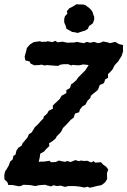

<svg xmlns="http://www.w3.org/2000/svg" viewBox="-33 -870 599 903"><path d="M25 0H6L2 -13L-12 -26L-13 -46L-9 -64L-2 -74L9 -93L14 -109L27 -121L30 -137L40 -143L44 -161L53 -175L69 -185L73 -196L85 -210L96 -223L103 -239L116 -247L125 -262L131 -272L146 -286L161 -303L172 -314V-321L189 -336L196 -349L216 -359L215 -373L226 -384L240 -397L248 -405L257 -420L279 -432V-446L296 -456L302 -474L309 -478L326 -493L334 -505L351 -522L363 -534L368 -539L384 -564L359 -567L340 -563H330L309 -565L302 -562L288 -568H264L248 -565L241 -560L225 -561L200 -563L187 -564L177 -562L162 -566L151 -564L128 -563L111 -571L106 -581L86 -586L83 -604L92 -637L93 -644L108 -661L126 -672L154 -676L164 -673L185 -674L191 -676L214 -672L227 -678L238 -671L261 -674L284 -669L304 -670H315L329 -673L344 -670L362 -667L375 -673L391 -669L409 -673L428 -667L442 -670L452 -675L476 -670L483 -667L509 -673L526 -663L546 -658L545 -645L546 -629L539 -607L535 -601L523 -581L512 -570L505 -561L496 -543L486 -532L475 -522V-504L462 -497L456 -479L436 -470L429 -451L425 -445L405 -429L394 -419L392 -409L379 -397L369 -378L354 -369L343 -355L339 -342L320 -336L313 -316L299 -306L293 -299L281 -286L263 -268L256 -253L250 -245L234 -229L228 -218L211 -204L198 -197L199 -183L182 -167L175 -158L156 -147L154 -130L149 -109L161 -110H174L200 -114L207 -107L229 -108L244 -115L260 -111L275 -109L282 -113L299 -108L321 -117L339 -112L346 -115L364 -113L377 -114L396 -106L407 -112L415 -105L442 -107L452 -96L466 -86L476 -73L470 -55L471 -28L461 -12L444 1L426 4L403 10L388 13L380 8L364 12L344 8L327 6L314 5H289L273 9L252 3L234 5L218 1L208 7L188 2L180 -1L163 0L152 1L132 5L112 1L101 0L76 -1L65 5L55 6ZM332 -715 320 -718 306 -720 292 -728 280 -734 276 -748 269 -765V-780L272 -793L284 -806L281 -817L293 -831L309 -839L327 -850L341 -849H356L369 -846L376 -840L387 -832L396 -823L402 -814L405 -804L410 -791V-778L404 -761L395 -754L386 -748L380 -734L367 -726L353 -722Z"/></svg>

Font: Winky Rough Medium
Style: Italic
Weight: 500
Italic angle: -8.97852°
Designer: Simon Atzbach
Foundry: typofactur
Version: Version 1.206; ttfautohint (v1.8.4.7-5d5b)